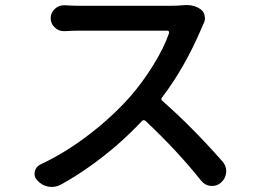

<svg xmlns="http://www.w3.org/2000/svg" viewBox="-20 -734 1040 768"><path d="M710 -712.9Q718.8 -713.9 725.6 -713.9Q758.8 -713.9 782.2 -697.3Q795.9 -687.5 798.8 -669.9Q799.8 -665 799.8 -661.1Q799.8 -649.4 793.9 -638.7Q789.1 -627.9 786.1 -621.1Q718.8 -462.9 627.9 -343.8Q622.1 -335.9 629.9 -330.1Q748 -226.6 870.1 -87.9Q884.8 -71.3 884.8 -49.8Q884.8 -46.9 884.8 -44.9Q882.8 -20.5 864.3 -3.9Q848.6 9.8 829.1 9.8Q826.2 9.8 822.3 9.8Q798.8 6.8 784.2 -11.7Q687.5 -132.8 562.5 -250Q554.7 -256.8 547.9 -250Q501 -200.2 449.7 -155.3Q398.4 -110.4 339.8 -68.8Q281.2 -27.3 222.7 4.9Q205.1 13.7 187.5 13.7Q180.7 13.7 173.8 12.7Q147.5 7.8 129.9 -11.7Q118.2 -23.4 118.2 -38.1Q118.2 -43 119.1 -47.9Q124 -68.4 143.6 -77.1Q243.2 -124 336.4 -195.8Q429.7 -267.6 500 -346.7Q548.8 -402.3 592.8 -473.1Q636.7 -543.9 656.2 -601.6Q657.2 -605.5 655.3 -608.4Q653.3 -611.3 649.4 -611.3H292Q271.5 -611.3 239.3 -609.4Q237.3 -609.4 235.4 -609.4Q214.8 -609.4 200.2 -623Q182.6 -638.7 182.6 -661.1Q182.6 -683.6 200.2 -699.2Q214.8 -712.9 235.4 -712.9Q237.3 -712.9 239.3 -712.9Q271.5 -710.9 292 -710.9H663.1Q688.5 -710.9 710 -712.9Z"/></svg>

Font: Gen Jyuu GothicX Medium
Style: Regular
Weight: 500
Designer: Ryoko NISHIZUKA (kana &amp; ideographs); Paul D. Hunt (Latin, Greek &amp; Cyrillic); Wenlong ZHANG (bopomofo); Sandoll C
Version: Version 1.058.20140828